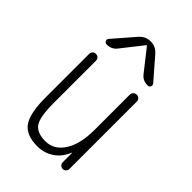

<svg xmlns="http://www.w3.org/2000/svg" viewBox="-226 -848 951 951"><g transform="rotate(45 250.0 -372.5)"><path d="M219.7 9.8Q141.6 9.8 109.9 -34.7Q78.1 -79.1 78.1 -190.4V-496.1Q78.1 -505.9 85 -512.7Q91.8 -519.5 102.1 -519.5Q112.3 -519.5 119.1 -512.7Q126 -505.9 126 -496.1V-199.2Q126 -100.6 148.9 -68.4Q171.9 -36.1 230.5 -36.1Q290 -36.1 326.7 -92.3Q363.3 -148.4 363.3 -249V-495.1Q363.3 -505.9 370.6 -512.7Q377.9 -519.5 388.2 -519.5Q398.4 -519.5 405.3 -512.7Q412.1 -505.9 412.1 -495.1V-24.4Q412.1 -14.6 405.8 -7.3Q399.4 0 389.2 0Q378.9 0 372.1 -6.8Q365.2 -13.7 365.2 -24.4V-87.9Q365.2 -88.9 364.3 -88.9Q362.3 -88.9 362.3 -86.9Q343.8 -41 305.7 -15.6Q267.6 9.8 219.7 9.8ZM309.6 -727.5 406.2 -616.2Q412.1 -608.4 408.2 -599.1Q404.3 -589.8 393.6 -589.8Q358.4 -589.8 338.9 -616.2L252 -726.6Q251 -727.5 250 -727.5L248 -726.6L161.1 -616.2Q141.6 -589.8 106.4 -589.8Q96.7 -589.8 91.8 -599.1Q86.9 -608.4 93.8 -616.2L190.4 -727.5Q214.8 -754.9 248 -754.9H252Q285.2 -754.9 309.6 -727.5Z"/></g></svg>

Font: Rounded-L Mgen+ 1m light
Style: Regular
Weight: 200
Designer: [Source Han Sans]
Ryoko NISHIZUKA  (kana & ideographs); Paul D. Hunt (Latin, Greek & Cyrillic); Wenlong ZHANG  (bopomofo
Version: Version 1.059.20150602